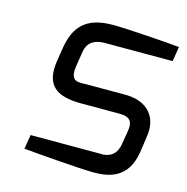

<svg xmlns="http://www.w3.org/2000/svg" viewBox="-87 -624 697 717"><g transform="rotate(15 261.5 -265.5)"><path d="M64 -9C101 -5 286 10 335 10C391 10 468 0 485 -109L494 -172C506 -247 463 -301 376 -301H226C198 -301 160 -291 171 -358L179 -409C182 -429 189 -468 253 -468H514L523 -525C472 -530 316 -541 264 -541C161 -541 119 -495 105 -409L97 -358C81 -258 131 -227 225 -227H373C417 -227 426 -207 420 -172L411 -118C401 -58 347 -64 347 -64H73Z"/></g></svg>

Font: Exo
Style: Regular Italic
Weight: 400
Designer: Natanael Gama
Version: Version 1.00